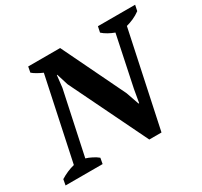

<svg xmlns="http://www.w3.org/2000/svg" viewBox="-171 -896 1161 1104"><g transform="rotate(-30 409.0 -344.0)"><path d="M595 -700H842L834 -662Q811 -645 787 -634.5Q763 -624 740 -618L606 12H525L277 -498L253 -575H250L241 -495L152 -78Q170 -73 192.5 -61.5Q215 -50 229 -38L222 0H-24L-17 -38Q28 -66 76 -78L192 -624Q175 -631 155.5 -642Q136 -653 125 -663L132 -700H344L545 -284L575 -198H579L594 -284L664 -618Q642 -626 621.5 -637.5Q601 -649 587 -662Z"/></g></svg>

Font: PTSerif
Style: Bold Italic
Weight: 700
Italic angle: -12°
Designer: A.Korolkova, O.Umpeleva, V.Yefimov
Foundry: ParaType Ltd
Version: Version 1.000W OFL; ttfautohint (v1.2) -l 8 -r 50 -G 200 -x 